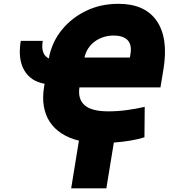

<svg xmlns="http://www.w3.org/2000/svg" viewBox="-20 -757 925 1031"><path d="M91.6 -537.6H209.5Q197.4 -465.2 242.2 -442.8Q249.6 -485.8 267.2 -524.3Q284.8 -562.9 310.9 -595.3Q337 -627.8 370.4 -654.1Q403.8 -680.4 442.8 -698.9Q520.2 -736.5 615.8 -736.5Q758.5 -736.5 821.7 -644.5Q884.9 -552.6 858 -387.1L841.6 -287.6H406.6Q397 -225.1 434.3 -192.1Q471.6 -159.1 561.8 -159.1Q610.8 -159.1 660.2 -165.7Q709.5 -172.2 757.1 -183.2L755.7 -19.9Q742.5 -15.3 724.1 -10.8Q705.6 -6.4 684.1 -2.7Q662.6 1.1 639 3.9Q615.4 6.7 591.3 8.5L551.1 254.3H362.2L403.8 -1.8Q350.1 -14.9 310.7 -40.5Q271.3 -66.1 247.3 -102.6Q223.4 -139.2 215.4 -186.3Q207.4 -233.3 216.6 -289.8L219.5 -307.2Q143.8 -320.3 109.4 -381Q75.3 -441.4 91.6 -537.6ZM433.6 -448.2H677.6L681.1 -470.9Q688.2 -517.4 665 -541.7Q641.7 -566.1 588.8 -566.1Q561.1 -566.1 535.7 -557.9Q510.3 -549.7 489.5 -534.6Q468.8 -519.5 454.2 -497.7Q439.6 -475.9 433.6 -448.2Z"/></svg>

Font: Inter P Black
Style: Italic
Weight: 900
Italic angle: -9.40001°
Designer: Rasmus Andersson
Foundry: rsms
Version: Version 3.018;git-588b23468